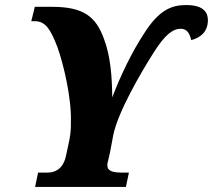

<svg xmlns="http://www.w3.org/2000/svg" viewBox="-20 -741 844 761"><path d="M119 0H479L491 -57H459C435 -57 407 -61 406 -82C405 -92 403 -81 416 -137L429 -206C448 -299 541 -457 588 -531C635 -606 666 -627 697 -627C724 -627 733 -603 738 -582C773 -591 804 -614 804 -661C804 -688 791 -721 718 -721C661 -721 610 -703 549 -605C505 -538 458 -443 425 -355C424 -432 419 -517 392 -587C360 -676 310 -714 186 -714H118L104 -657H118C162 -657 181 -622 207 -556C232 -487 264 -351 261 -258C261 -236 261 -217 255 -186L241 -121C229 -69 196 -57 169 -57H131Z"/></svg>

Font: Noto Serif SemiCondensed Extra
Style: Italic
Weight: 800
Width: 4
Italic angle: -12°
Designer: Monotype Design Team
Foundry: Monotype Imaging Inc.
Version: Version 1.901